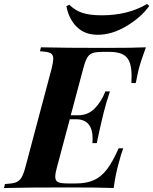

<svg xmlns="http://www.w3.org/2000/svg" viewBox="-63 -946 771 966"><path d="M671 -708Q643 -632 633 -590Q628 -568 620 -528H598Q599 -541 599 -564Q599 -631 574 -658Q549 -685 488 -685H457Q422 -685 404.5 -679.5Q387 -674 376.5 -657Q366 -640 356 -602L293 -366H330Q380 -366 414 -401Q448 -436 467 -486H490Q471 -429 459 -381L453 -356Q441 -309 424 -226H402Q403 -233 403 -248Q403 -346 319 -346H288L224 -106Q215 -75 215 -57Q215 -36 229.5 -29.5Q244 -23 281 -23H318Q372 -23 409 -39.5Q446 -56 475 -94Q504 -132 534 -200H557Q546 -171 535 -128Q518 -69 509 0Q441 -3 282 -3Q66 -3 -43 0L-38 -20Q-2 -22 15.5 -28Q33 -34 44 -51Q55 -68 65 -106L197 -602Q205 -636 205 -650Q205 -672 190.5 -679Q176 -686 138 -688L143 -708Q252 -705 468 -705Q610 -705 671 -708ZM677 -926 688 -916Q646 -858 573 -814.5Q500 -771 429 -771Q363 -771 323 -811Q283 -851 271 -915L286 -922Q315 -893 352.5 -881Q390 -869 449 -869Q581 -869 677 -926Z"/></svg>

Font: Playfair Display SC
Style: Bold Italic
Weight: 700
Italic angle: -14°
Designer: Claus Eggers Sørensen
Foundry: Claus Eggers Sørensen
Version: Version 1.200; ttfautohint (v1.6)